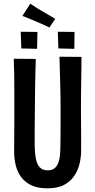

<svg xmlns="http://www.w3.org/2000/svg" viewBox="-20 -1016 518 1046"><path d="M239 10Q188 10 153.5 -5.5Q119 -21 97.5 -48.5Q76 -76 66.5 -112.5Q57 -149 57 -192Q57 -227 57.5 -269.5Q58 -312 58 -355Q58 -398 58 -432Q58 -477 58 -520Q58 -563 57.5 -606.5Q57 -650 55 -696L175 -695Q174 -662 173 -625.5Q172 -589 171.5 -553Q171 -517 170.5 -484.5Q170 -452 170 -426Q170 -397 169.5 -369Q169 -341 169 -316Q169 -291 169 -270Q169 -249 169 -234Q169 -186 175 -153.5Q181 -121 196.5 -104.5Q212 -88 241 -88Q264 -88 277.5 -99.5Q291 -111 298 -130Q305 -149 307 -173Q309 -197 309 -221Q309 -231 309.5 -255.5Q310 -280 310 -321.5Q310 -363 310 -424Q310 -488 308.5 -540.5Q307 -593 306 -634.5Q305 -676 304 -707L424 -706Q424 -673 423.5 -642.5Q423 -612 422.5 -580Q422 -548 421.5 -510Q421 -472 421 -422Q422 -337 422 -277Q422 -217 422 -194Q422 -162 414 -126.5Q406 -91 386 -60Q366 -29 330.5 -9.5Q295 10 239 10ZM249 -866Q250 -866 237 -872Q224 -878 206.5 -886Q189 -894 174 -900Q159 -907 145.5 -912Q132 -917 121 -922Q110 -927 102 -929L145 -996Q150 -993 159.5 -986.5Q169 -980 181.5 -972Q194 -964 210 -955Q227 -945 241 -937Q255 -929 265 -923Q275 -917 281 -913ZM96 -752 93 -843 184 -842 182 -750ZM298 -752 295 -843 386 -842 385 -750Z"/></svg>

Font: Truculenta
Style: Bold
Weight: 700
Designer: Ivan Castro, Eva Sanz & Omnibus-Type Team
Foundry: Omnibus-Type
Version: Version 1.002